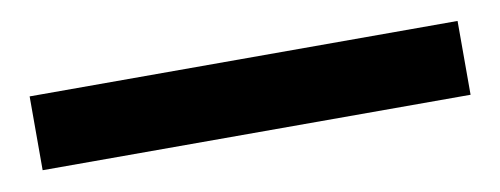

<svg xmlns="http://www.w3.org/2000/svg" viewBox="-27 -15 594 228"><g transform="rotate(-10 270.0 98.5)"><path d="M528 143V54H12V143Z"/></g></svg>

Font: Falling Sky
Style: SeBd
Weight: 600
Designer: Paul D. Hunt
Foundry: Adobe Systems Incorporated
Version: Version 1.02